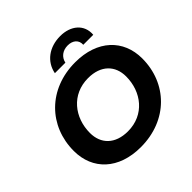

<svg xmlns="http://www.w3.org/2000/svg" viewBox="-231 -1102 1305 1305"><g transform="rotate(-45 422.0 -449.0)"><path d="M334 -757H435C444 -801 480 -829 529 -829C578 -829 610 -801 607 -757H703C711 -851 638 -910 538 -910C432 -910 352 -851 334 -757ZM392 12C650 12 825 -169 825 -408C825 -588 697 -712 484 -712C226 -712 51 -531 51 -292C51 -112 179 12 392 12ZM406 -126C283 -126 215 -197 215 -301C215 -449 312 -574 470 -574C593 -574 661 -503 661 -399C661 -251 564 -126 406 -126Z"/></g></svg>

Font: AWKNG-Font
Style: Bold Italic
Weight: 700
Italic angle: -11.3°
Designer: Awakening Church
Foundry: Awakening Church
Version: Version 1.700;PS 001.700;hotconv 1.0.88;makeotf.lib2.5.64775